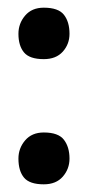

<svg xmlns="http://www.w3.org/2000/svg" viewBox="-20 -473 227 500"><path d="M94 -319Q57 -319 42.5 -336.5Q28 -354 28 -385Q28 -412 45.5 -432.5Q63 -453 94 -453Q132 -453 146.5 -434.5Q161 -416 161 -385Q161 -358 143.5 -338.5Q126 -319 94 -319ZM94 7Q57 7 42.5 -10.5Q28 -28 28 -60Q28 -87 45.5 -107.5Q63 -128 94 -128Q132 -128 146.5 -109Q161 -90 161 -60Q161 -33 143.5 -13Q126 7 94 7Z"/></svg>

Font: Yanone Kaffeesatz ExtraLight SemiBold
Style: Regular
Weight: 600
Version: Version 2.003